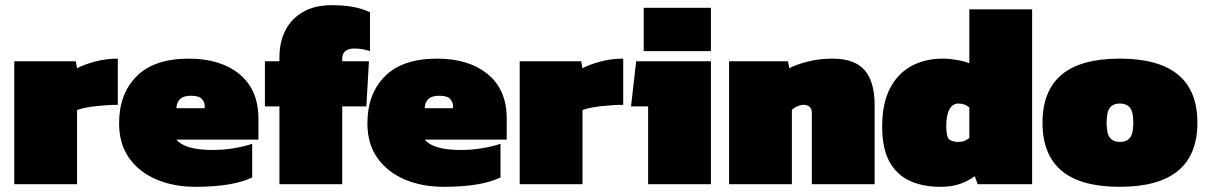

<svg xmlns="http://www.w3.org/2000/svg" viewBox="-20 -710 4650 740"><path d="M35 0V-474H272L277 -447Q303 -461 345.5 -472.5Q388 -484 434 -484V-306Q397 -306 351 -301Q305 -296 277 -286V0Z M734 10Q650 10 583.5 -18Q517 -46 478 -100.5Q439 -155 439 -235Q439 -348 506.5 -416Q574 -484 708 -484Q830 -484 903 -424Q976 -364 976 -253V-172H660Q675 -153 709.5 -142.5Q744 -132 799 -132Q844 -132 886 -139.5Q928 -147 952 -156V-26Q877 10 734 10ZM660 -293H769V-302Q769 -316 758 -328.5Q747 -341 716 -341Q686 -341 673 -327Q660 -313 660 -293Z M1057 0V-300H1001V-474H1057V-489Q1057 -547 1079.5 -592Q1102 -637 1147 -663.5Q1192 -690 1259 -690Q1305 -690 1340 -683.5Q1375 -677 1406 -663V-513Q1377 -523 1346 -523Q1299 -523 1299 -483V-474H1402L1392 -300H1299V0Z M1691 10Q1607 10 1540.5 -18Q1474 -46 1435 -100.5Q1396 -155 1396 -235Q1396 -348 1463.5 -416Q1531 -484 1665 -484Q1787 -484 1860 -424Q1933 -364 1933 -253V-172H1617Q1632 -153 1666.5 -142.5Q1701 -132 1756 -132Q1801 -132 1843 -139.5Q1885 -147 1909 -156V-26Q1834 10 1691 10ZM1617 -293H1726V-302Q1726 -316 1715 -328.5Q1704 -341 1673 -341Q1643 -341 1630 -327Q1617 -313 1617 -293Z M1983 0V-474H2220L2225 -447Q2251 -461 2293.5 -472.5Q2336 -484 2382 -484V-306Q2345 -306 2299 -301Q2253 -296 2225 -286V0Z M2461 -513V-680H2720V-513ZM2478 0V-300H2412L2432 -474H2720V0Z M2790 0V-474H3017L3022 -447Q3048 -461 3092.5 -472.5Q3137 -484 3189 -484Q3274 -484 3312.5 -439.5Q3351 -395 3351 -305V0H3109V-274Q3109 -306 3076 -306Q3066 -306 3052.5 -300Q3039 -294 3032 -286V0Z M3604 10Q3537 10 3486.5 -13Q3436 -36 3408 -87Q3380 -138 3380 -222Q3380 -311 3410 -369Q3440 -427 3492.5 -455.5Q3545 -484 3613 -484Q3639 -484 3668 -479Q3697 -474 3716 -466V-674H3958V0H3748L3737 -31Q3711 -12 3679.5 -1Q3648 10 3604 10ZM3674 -163Q3688 -163 3697 -167Q3706 -171 3716 -178V-296Q3698 -311 3674 -311Q3652 -311 3639.5 -289Q3627 -267 3627 -224Q3627 -181 3639.5 -172Q3652 -163 3674 -163Z M4296 10Q4145 10 4071.5 -52Q3998 -114 3998 -237Q3998 -360 4071.5 -422Q4145 -484 4296 -484Q4595 -484 4595 -237Q4595 10 4296 10ZM4296 -163Q4322 -163 4335 -179Q4348 -195 4348 -237Q4348 -279 4335 -295Q4322 -311 4296 -311Q4271 -311 4258 -295Q4245 -279 4245 -237Q4245 -195 4258 -179Q4271 -163 4296 -163Z"/></svg>

Font: Kanit Black
Style: Regular
Weight: 900
Designer: Katatrad Team
Foundry: CadsonDemak
Version: Version 2.000; ttfautohint (v1.8.3)